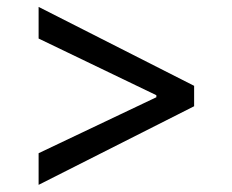

<svg xmlns="http://www.w3.org/2000/svg" viewBox="-20 -552 667 551"><path d="M90.8 -21.5V-112.3L428.7 -272.9V-278.8L90.8 -441.4V-532.2L537.1 -305.7V-247.1Z"/></svg>

Font: Pretendard JP
Style: Regular
Weight: 400
Designer: Base glyphs from Inter by Rasmus Andersson; Hangeul glyphs from Noto Sans CJK(Source Han Sans) by Jang Soo-young and Kan
Foundry: Kil Hyung-jin
Version: Version 1.309